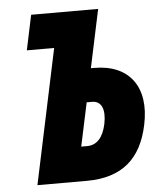

<svg xmlns="http://www.w3.org/2000/svg" viewBox="-52 -759 678 805"><g transform="rotate(-5 287.5 -357.0)"><path d="M73 0H281C431 0 512 -74 541 -213C574 -368 502 -469 353 -469H339L391 -714H109L78 -567H193ZM270 -145 309 -328H332C371 -328 387 -292 375 -232C363 -175 336 -145 295 -145Z"/></g></svg>

Font: Noto Sans ExtraCondensed Black
Style: Italic
Weight: 900
Width: 2
Italic angle: -12°
Designer: Monotype Design Team
Foundry: Monotype Imaging Inc.
Version: Version 2.013